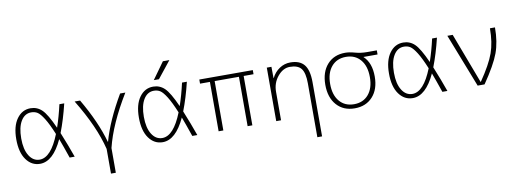

<svg xmlns="http://www.w3.org/2000/svg" viewBox="-71 -1186 4942 1838"><g transform="rotate(-10 2400.0 -266.5)"><path d="M476 -246Q528 -119 570 0H521Q479 -123 453 -191Q360 10 233 10Q151 10 99.5 -61.5Q48 -133 48 -260Q48 -387 99.5 -458.5Q151 -530 233 -530Q297 -530 343.5 -485.5Q390 -441 452 -302Q486 -401 513 -520H560Q523 -367 476 -246ZM431 -245Q389 -347 354.5 -402Q320 -457 294 -473.5Q268 -490 233 -490Q170 -490 133 -429Q96 -368 96 -260Q96 -153 134.5 -91.5Q173 -30 236 -30Q346 -30 431 -245Z M909 -85Q964 -283 1103 -520H1154Q986 -245 931 -20V220H884V-20Q829 -245 661 -520H714Q851 -286 907 -85Z M1493 -590H1443L1560 -753H1623ZM1668 -246Q1720 -119 1762 0H1713Q1671 -123 1645 -191Q1552 10 1425 10Q1343 10 1291.5 -61.5Q1240 -133 1240 -260Q1240 -387 1291.5 -458.5Q1343 -530 1425 -530Q1489 -530 1535.5 -485.5Q1582 -441 1644 -302Q1678 -401 1705 -520H1752Q1715 -367 1668 -246ZM1623 -245Q1581 -347 1546.5 -402Q1512 -457 1486 -473.5Q1460 -490 1425 -490Q1362 -490 1325 -429Q1288 -368 1288 -260Q1288 -153 1326.5 -91.5Q1365 -30 1428 -30Q1538 -30 1623 -245Z M2251 -480H2015V0H1969V-480H1873V-520H2393V-480H2297V0H2251Z M2747 -489Q2681 -489 2628.5 -426Q2576 -363 2576 -277V0H2529V-520H2574L2575 -410H2577Q2604 -465 2652.5 -497.5Q2701 -530 2759 -530Q2850 -530 2893 -477Q2936 -424 2936 -307V220H2890V-303Q2890 -405 2857.5 -447Q2825 -489 2747 -489Z M3292 -530Q3332 -530 3385.5 -515Q3439 -500 3499 -500H3595V-460H3459V-458Q3532 -390 3532 -257Q3532 -134 3466.5 -62Q3401 10 3292 10Q3182 10 3117 -63Q3052 -136 3052 -260Q3052 -384 3117 -457Q3182 -530 3292 -530ZM3151 -91.5Q3203 -30 3292 -30Q3381 -30 3433 -91.5Q3485 -153 3485 -260Q3485 -367 3433 -428.5Q3381 -490 3292 -490Q3203 -490 3151 -428.5Q3099 -367 3099 -260Q3099 -153 3151 -91.5Z M4099 -246Q4151 -119 4193 0H4144Q4102 -123 4076 -191Q3983 10 3856 10Q3774 10 3722.5 -61.5Q3671 -133 3671 -260Q3671 -387 3722.5 -458.5Q3774 -530 3856 -530Q3920 -530 3966.5 -485.5Q4013 -441 4075 -302Q4109 -401 4136 -520H4183Q4146 -367 4099 -246ZM4054 -245Q4012 -347 3977.5 -402Q3943 -457 3917 -473.5Q3891 -490 3856 -490Q3793 -490 3756 -429Q3719 -368 3719 -260Q3719 -153 3757.5 -91.5Q3796 -30 3859 -30Q3969 -30 4054 -245Z M4523 -30Q4626 -180 4662 -281.5Q4698 -383 4698 -520H4747Q4747 -379 4708 -273Q4669 -167 4554 0H4487L4284 -520H4336L4521 -30Z"/></g></svg>

Font: M PLUS 1p Light
Style: Regular
Weight: 300
Version: Version 1.061